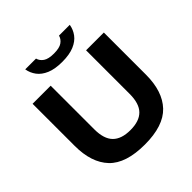

<svg xmlns="http://www.w3.org/2000/svg" viewBox="-242 -1132 1329 1329"><g transform="rotate(-45 423.0 -467.0)"><path d="M425 9.5Q239.5 9.5 157 -77.2Q74.5 -164 74.5 -328V-740H251.5V-313Q251.5 -219 294.5 -175.5Q337.5 -132 425 -132Q512.5 -132 555.2 -175.5Q598 -219 598 -313V-740H772V-328Q772 -164 689.8 -77.2Q607.5 9.5 425 9.5ZM425.5 -799.5Q354.5 -799.5 308.5 -819Q262.5 -838.5 238 -871.5Q213.5 -904.5 207 -944.5H312.5Q319.5 -917 345.5 -899Q371.5 -881 425.5 -881Q479.5 -881 505 -899Q530.5 -917 537.5 -944.5H643Q636.5 -904 612 -871Q587.5 -838 541.8 -818.8Q496 -799.5 425.5 -799.5Z"/></g></svg>

Font: Encode Sans Exp
Style: Bold
Weight: 700
Width: 7
Designer: Multiple Designers
Foundry: Impallari Type
Version: Version 3.002; ttfautohint (v1.8.3) -l 8 -r 50 -G 200 -x 14 